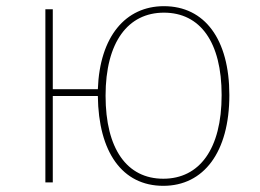

<svg xmlns="http://www.w3.org/2000/svg" viewBox="-20 -591 841 622"><path d="M511 -571C387 -571 303 -473 297 -302H151V-561H127V0H151V-280H297C299 -98 376 11 509 11C640 11 723 -98 723 -283C723 -464 643 -571 511 -571ZM509 -12C391 -12 322 -109 322 -281C322 -455 395 -550 511 -550C629 -550 698 -454 698 -283C698 -108 626 -12 509 -12Z"/></svg>

Font: Glow Sans SC Normal Thin
Style: Regular
Weight: 100
Designer: Ryoko NISHIZUKA (kana, bopomofo & ideographs); Paul D. Hunt (Latin, Greek & Cyrillic); Sandoll Communications, Soo-young
Version: Version 0.93